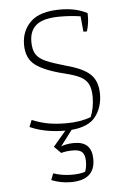

<svg xmlns="http://www.w3.org/2000/svg" viewBox="-51 -510 506 764"><g transform="rotate(-5 202.0 -128.0)"><path d="M124 201 134 175Q169 187 207 187Q240 187 261 180Q268 163 268 138Q268 114 257.5 102.5Q247 91 221 91Q192 91 173 97L146 70L197 10Q116 10 56 -17L67 -44Q102 -30 133 -24.5Q164 -19 204 -19Q260 -19 302 -35Q317 -71 317 -114Q317 -147 307 -166Q297 -185 275.5 -196Q254 -207 213 -217Q135 -236 99 -263Q63 -290 63 -345Q63 -400 100 -436Q137 -472 219 -472Q282 -472 326 -448V-432Q326 -407 317 -376H303L297 -438Q258 -444 215 -444Q150 -444 121.5 -421.5Q93 -399 93 -354Q93 -322 104.5 -304Q116 -286 143 -274Q170 -262 223 -247Q291 -229 319 -201.5Q347 -174 347 -123Q347 -71 319 -34Q291 3 222 9L175 71Q196 62 228 62Q298 62 298 133Q298 216 201 216Q161 216 124 201Z"/></g></svg>

Font: Athiti ExtraLight
Style: Regular
Weight: 275
Designer: CadsonDemak Team
Foundry: CadsonDemak
Version: Version 1.033